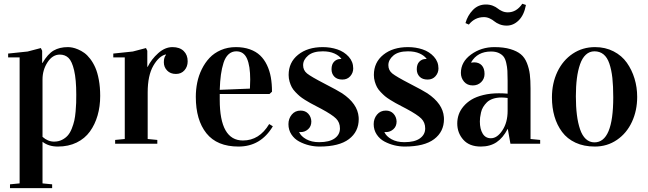

<svg xmlns="http://www.w3.org/2000/svg" viewBox="-20 -751 3387 1003"><path d="M200.2 -422.4H202.1Q230 -469.7 260.7 -487.3Q291.5 -504.9 334.5 -504.9Q345.7 -504.9 358.4 -502.4Q371.1 -500 387.9 -492.9Q404.8 -485.8 420.4 -474.6Q436 -463.4 451.4 -443.4Q466.8 -423.3 478 -397.7Q489.3 -372.1 496.3 -334Q503.4 -295.9 503.4 -250Q503.4 -194.8 489.7 -147.7Q476.1 -100.6 449.7 -64Q423.3 -27.3 380.4 -6.3Q337.4 14.6 282.2 14.6Q233.9 14.6 202.1 -10.3V207L252.4 211.9V231.9H32.2V211.9L82.5 207V-451.2H22.5V-471.2L124.5 -481.9L193.4 -500L200.2 -485.8ZM202.1 -335.9V-36.1Q230 -11.2 262.2 -11.2Q285.6 -11.2 304 -20.5Q322.3 -29.8 334.2 -43.5Q346.2 -57.1 355 -79.3Q363.8 -101.6 368.2 -121.3Q372.6 -141.1 375 -168.5Q377.4 -195.8 377.9 -213.9Q378.4 -231.9 378.4 -256.8Q378.4 -335.9 367.2 -383.5Q356 -431.2 337.9 -448.5Q319.8 -465.8 292.5 -465.8Q254.4 -465.8 228.3 -425.8Q202.1 -385.7 202.1 -335.9Z M846.7 -463.9V-466.8Q811 -459 781.2 -408Q751.5 -356.9 751.5 -268.1V-24.9L801.8 -20V0H581.5V-20L631.8 -24.9V-451.2H571.8V-471.2L673.8 -481.9L742.7 -500L749.5 -485.8V-401.9H751.5Q771 -441.4 806.4 -473.1Q841.8 -504.9 880.9 -504.9Q918.5 -504.9 939.5 -484.6Q960.4 -464.4 960.4 -430.7Q960.4 -402.8 943.6 -383.8Q926.8 -364.7 898.9 -364.7Q870.1 -364.7 853 -382.6Q835.9 -400.4 835.9 -425.8Q835.9 -451.2 846.7 -463.9Z M1400.9 -272 1387.7 -259.8H1127.9V-230Q1127.9 -17.1 1249 -17.1Q1335 -17.1 1386.2 -103L1405.3 -91.3Q1342.3 14.6 1226.1 14.6Q1113.8 14.6 1058.3 -54.7Q1002.9 -124 1002.9 -245.1Q1002.9 -283.2 1010.3 -319.6Q1017.6 -356 1034.2 -389.6Q1050.8 -423.3 1074.7 -448.7Q1098.6 -474.1 1134 -489.5Q1169.4 -504.9 1212.4 -504.9Q1252.9 -504.9 1285.2 -493.4Q1317.4 -481.9 1338.9 -461.4Q1360.4 -440.9 1374.5 -411.4Q1388.7 -381.8 1394.8 -347.4Q1400.9 -313 1400.9 -272ZM1214.4 -482.9Q1190.9 -482.9 1174.1 -467.5Q1157.2 -452.1 1147.9 -423.3Q1138.7 -394.5 1134 -360.6Q1129.4 -326.7 1127.9 -281.7L1285.6 -288.1Q1287.1 -313 1287.1 -335.9Q1287.1 -406.7 1270.3 -444.8Q1253.4 -482.9 1214.4 -482.9Z M1647 -8.3Q1700.7 -8.3 1728.3 -28.1Q1755.9 -47.9 1755.9 -80.1Q1755.9 -111.3 1735.6 -131.6Q1715.3 -151.9 1657.2 -183.1Q1649.4 -187 1630.1 -197.3Q1610.8 -207.5 1600.8 -212.9Q1590.8 -218.3 1573.2 -229.2Q1555.7 -240.2 1545.9 -248.5Q1536.1 -256.8 1523.4 -270Q1510.7 -283.2 1504.2 -295.7Q1497.6 -308.1 1492.7 -324.7Q1487.8 -341.3 1487.8 -359.4Q1487.8 -425.3 1537.4 -465.1Q1586.9 -504.9 1666 -504.9Q1707 -504.9 1742.4 -492.9Q1777.8 -481 1801.5 -454.8Q1825.2 -428.7 1825.2 -393.6Q1825.2 -370.6 1809.8 -353Q1794.4 -335.4 1768.6 -335.4Q1741.2 -335.4 1726.6 -350.6Q1711.9 -365.7 1711.9 -389.2Q1711.9 -415.5 1725.6 -429.2Q1739.3 -442.9 1758.8 -442.9H1763.2V-443.8Q1751.5 -460.4 1726.6 -471.7Q1701.7 -482.9 1666 -482.9Q1615.2 -482.9 1589.4 -460.7Q1563.5 -438.5 1563.5 -410.6Q1563.5 -383.8 1584 -367.2Q1604.5 -350.6 1675.3 -314Q1744.6 -278.3 1767.1 -263.7Q1848.1 -209.5 1853.5 -139.6Q1854 -134.3 1854 -128.9Q1854 -63 1802.7 -24.2Q1751.5 14.6 1648.9 14.6Q1622.1 14.6 1595 8.1Q1567.9 1.5 1543 -11.7Q1518.1 -24.9 1502.4 -48.6Q1486.8 -72.3 1486.8 -102.5Q1486.8 -131.3 1504.2 -152.3Q1521.5 -173.3 1550.3 -173.3Q1575.2 -173.3 1590.3 -157Q1605.5 -140.6 1606.4 -116.7Q1606.4 -90.8 1589.6 -75.9Q1572.8 -61 1551.3 -61Q1545.4 -61 1543 -61.5V-60.5Q1552.2 -39.1 1579.8 -23.7Q1607.4 -8.3 1647 -8.3Z M2092.3 -8.3Q2146 -8.3 2173.6 -28.1Q2201.2 -47.9 2201.2 -80.1Q2201.2 -111.3 2180.9 -131.6Q2160.6 -151.9 2102.5 -183.1Q2094.7 -187 2075.4 -197.3Q2056.2 -207.5 2046.1 -212.9Q2036.1 -218.3 2018.6 -229.2Q2001 -240.2 1991.2 -248.5Q1981.4 -256.8 1968.8 -270Q1956.1 -283.2 1949.5 -295.7Q1942.9 -308.1 1938 -324.7Q1933.1 -341.3 1933.1 -359.4Q1933.1 -425.3 1982.7 -465.1Q2032.2 -504.9 2111.3 -504.9Q2152.3 -504.9 2187.7 -492.9Q2223.1 -481 2246.8 -454.8Q2270.5 -428.7 2270.5 -393.6Q2270.5 -370.6 2255.1 -353Q2239.7 -335.4 2213.9 -335.4Q2186.5 -335.4 2171.9 -350.6Q2157.2 -365.7 2157.2 -389.2Q2157.2 -415.5 2170.9 -429.2Q2184.6 -442.9 2204.1 -442.9H2208.5V-443.8Q2196.8 -460.4 2171.9 -471.7Q2147 -482.9 2111.3 -482.9Q2060.5 -482.9 2034.7 -460.7Q2008.8 -438.5 2008.8 -410.6Q2008.8 -383.8 2029.3 -367.2Q2049.8 -350.6 2120.6 -314Q2189.9 -278.3 2212.4 -263.7Q2293.5 -209.5 2298.8 -139.6Q2299.3 -134.3 2299.3 -128.9Q2299.3 -63 2248 -24.2Q2196.8 14.6 2094.2 14.6Q2067.4 14.6 2040.3 8.1Q2013.2 1.5 1988.3 -11.7Q1963.4 -24.9 1947.8 -48.6Q1932.1 -72.3 1932.1 -102.5Q1932.1 -131.3 1949.5 -152.3Q1966.8 -173.3 1995.6 -173.3Q2020.5 -173.3 2035.6 -157Q2050.8 -140.6 2051.8 -116.7Q2051.8 -90.8 2034.9 -75.9Q2018.1 -61 1996.6 -61Q1990.7 -61 1988.3 -61.5V-60.5Q1997.6 -39.1 2025.1 -23.7Q2052.7 -8.3 2092.3 -8.3Z M2486.8 -116.2Q2486.8 -77.1 2501.5 -53Q2516.1 -28.8 2544.4 -28.8Q2577.6 -28.8 2604.7 -70.3Q2631.8 -111.8 2631.8 -171.9V-239.3Q2612.3 -241.7 2600.1 -241.7Q2574.7 -241.7 2554.9 -234.9Q2535.2 -228 2523.4 -216.3Q2511.7 -204.6 2503.9 -191.7Q2496.1 -178.7 2492.7 -163.1Q2489.3 -147.5 2488 -137.2Q2486.8 -127 2486.8 -116.2ZM2632.8 -77.1H2631.8Q2607.9 -30.8 2574 -8.1Q2540 14.6 2491.7 14.6Q2432.1 14.6 2400.4 -21Q2368.7 -56.6 2368.7 -106Q2368.7 -129.9 2376.2 -152.1Q2383.8 -174.3 2400.9 -194.8Q2418 -215.3 2442.9 -230.5Q2467.8 -245.6 2504.6 -254.6Q2541.5 -263.7 2586.4 -263.7Q2610.4 -263.7 2631.8 -261.7V-329.1Q2631.8 -361.3 2630.6 -381.3Q2629.4 -401.4 2624.5 -422.6Q2619.6 -443.8 2610.6 -455.3Q2601.6 -466.8 2585.2 -474.4Q2568.8 -481.9 2545.4 -481.9Q2474.1 -481.9 2441.4 -425.8V-423.8Q2449.2 -425.3 2456.5 -425.3Q2481.9 -425.3 2496.6 -409.7Q2511.2 -394 2511.2 -364.7Q2511.2 -339.4 2493.7 -322Q2476.1 -304.7 2449.7 -304.7Q2420.9 -304.7 2404.3 -324.2Q2387.7 -343.8 2387.7 -370.1Q2387.7 -427.7 2440.7 -466.3Q2493.7 -504.9 2562.5 -504.9Q2611.3 -504.9 2645.8 -494.6Q2680.2 -484.4 2700.7 -467.5Q2721.2 -450.7 2732.7 -421.6Q2744.1 -392.6 2747.8 -362.3Q2751.5 -332 2751.5 -288.1V-24.9L2801.8 -20V0H2646.5ZM2508.3 -661.6Q2460.4 -661.6 2429.2 -622.6L2411.6 -630.4Q2422.4 -669.9 2450.2 -698.7Q2478 -727.5 2518.1 -727.5Q2538.1 -727.5 2554.2 -721.2Q2570.3 -714.8 2579.6 -707Q2588.9 -699.2 2602.8 -692.9Q2616.7 -686.5 2632.8 -686.5Q2678.2 -686.5 2708.5 -731.4L2727.5 -725.1Q2717.8 -672.4 2689.9 -644.8Q2662.1 -617.2 2627 -617.2Q2606.9 -617.2 2589.8 -624Q2572.8 -630.9 2562.7 -639.4Q2552.7 -647.9 2538.1 -654.8Q2523.4 -661.6 2508.3 -661.6Z M3088.4 -504.9Q3142.1 -504.9 3185.3 -482.7Q3228.5 -460.4 3254.6 -423.3Q3280.8 -386.2 3294.7 -340.6Q3308.6 -294.9 3308.6 -245.1Q3308.6 -173.3 3281.2 -114.3Q3253.9 -55.2 3202.9 -20.3Q3151.9 14.6 3087.4 14.6Q3030.3 14.6 2986.6 -5.6Q2942.9 -25.9 2916.3 -61.8Q2889.6 -97.7 2876.5 -143.1Q2863.3 -188.5 2863.3 -242.2Q2863.3 -315.9 2891.8 -376Q2920.4 -436 2971.9 -470.5Q3023.4 -504.9 3088.4 -504.9ZM3085.4 -7.3Q3183.6 -7.3 3183.6 -242.2Q3183.6 -301.3 3179 -343.8Q3174.3 -386.2 3163.3 -418.7Q3152.3 -451.2 3132.8 -467Q3113.3 -482.9 3085.4 -482.9Q3059.6 -482.9 3040.5 -465.3Q3021.5 -447.8 3010.3 -415.5Q2999 -383.3 2993.7 -341.8Q2988.3 -300.3 2988.3 -248Q2988.3 -193.8 2993.7 -151.1Q2999 -108.4 3010.3 -75.4Q3021.5 -42.5 3040.5 -24.9Q3059.6 -7.3 3085.4 -7.3Z"/></svg>

Font: VidalokaRegular
Style: Regular
Weight: 400
Designer: Cyreal (www.cyreal.org)
Foundry: Cyreal (www.cyreal.org)
Version: Version 1.000